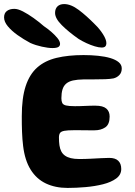

<svg xmlns="http://www.w3.org/2000/svg" viewBox="-68 -896 664 943"><path d="M264 27Q203.5 27 157.2 5Q111 -17 82.5 -62.8Q54 -108.5 45.5 -179.5Q43.5 -195.5 42.2 -212.5Q41 -229.5 40.2 -247.8Q39.5 -266 39.2 -285.2Q39 -304.5 39 -325.5Q39 -414.5 58 -472.8Q77 -531 114.8 -564.5Q152.5 -598 209.8 -611.8Q267 -625.5 342.5 -625.5Q380 -625.5 414 -622Q448 -618.5 474 -610.8Q500 -603 515 -590.5Q530 -578 530 -560Q530 -540 518.5 -527.8Q507 -515.5 489.5 -511Q474 -508 449.2 -507Q424.5 -506 396.8 -506.2Q369 -506.5 343 -506Q311.5 -505.5 290.5 -500.8Q269.5 -496 257 -485.2Q244.5 -474.5 239 -456.8Q233.5 -439 233.5 -413.5Q233.5 -399 237.8 -390.2Q242 -381.5 256.2 -378Q270.5 -374.5 300 -374.5Q311 -374.5 324.2 -374.8Q337.5 -375 351.2 -375.8Q365 -376.5 377.8 -376.8Q390.5 -377 400.5 -377Q437.5 -377 454 -363Q470.5 -349 470.5 -323.5Q470.5 -285 449 -270.5Q427.5 -256 396.5 -256H370.5Q357 -256 343.8 -256.2Q330.5 -256.5 318 -256.5H296Q264 -256.5 248 -253.5Q232 -250.5 226.8 -242.8Q221.5 -235 221.5 -220.5Q221.5 -199 224 -182Q226.5 -165 233 -152.5Q239.5 -140 251 -131.8Q262.5 -123.5 279.8 -119.2Q297 -115 322 -115Q350 -115 378 -116.5Q406 -118 430 -119.2Q454 -120.5 468.5 -120.5Q498.5 -120.5 513 -106.2Q527.5 -92 527.5 -66Q527.5 -37.5 502.5 -19.2Q477.5 -1 437.8 9Q398 19 352 23Q306 27 264 27ZM189 -660Q168.5 -660 137.8 -666.8Q107 -673.5 81 -685Q48 -702.5 18.5 -723.5Q-11 -744.5 -29.5 -766.8Q-48 -789 -48 -810.5Q-48 -831.5 -34.2 -842Q-20.5 -852.5 2.5 -852.5Q20 -852.5 44.8 -839.8Q69.5 -827 96.5 -807.8Q123.5 -788.5 147.5 -767.5Q165.5 -755.5 183.8 -739.8Q202 -724 214.5 -708.5Q227 -693 227 -680.5Q227 -670.5 218.5 -665.2Q210 -660 189 -660ZM431.5 -662.5Q417.5 -662.5 397.5 -668.5Q377.5 -674.5 356.5 -684.2Q335.5 -694 318.5 -704.5Q268.5 -739.5 235.5 -772.5Q202.5 -805.5 202.5 -832.5Q202.5 -853 214.2 -864.5Q226 -876 247 -876Q280.5 -876 318.8 -847.2Q357 -818.5 399 -775.5Q420.5 -755 437.5 -728.5Q454.5 -702 454.5 -683.5Q454.5 -674 449.2 -668.2Q444 -662.5 431.5 -662.5Z"/></svg>

Font: Gluten Thin SemiBold
Style: Regular
Weight: 600
Version: Version 1.300